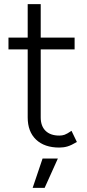

<svg xmlns="http://www.w3.org/2000/svg" viewBox="-20 -701 423 929"><path d="M114 -133V-681H177V-133Q177 -91 200.5 -68Q224 -45 267 -45Q281 -45 292.5 -49Q304 -53 326 -68L352 -14Q325 2 306.5 7.5Q288 13 267 13Q195 13 154.5 -25.5Q114 -64 114 -133ZM21 -519H341V-462H21ZM186 66H260L196 208H138Z"/></svg>

Font: 寒蝉端黑体 Light
Style: Regular
Weight: 300
Designer: ChillDuanSans {Warren2060}; 
Source Han Sans {Ryoko NISHIZUKA 西塚涼子 (kana, bopomofo & ideographs); Paul D. Hunt (Latin, G
Foundry: ChillType&Adobe
Version: Version 1.300;Glyphs 3.3 (3306)